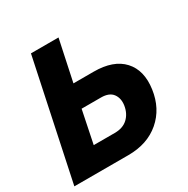

<svg xmlns="http://www.w3.org/2000/svg" viewBox="-161 -853 975 996"><g transform="rotate(-30 326.5 -355.0)"><path d="M4 0 154 -710H319L267 -465H388Q506 -465 563 -403Q620 -341 605 -234Q590 -127 516 -63.5Q442 0 328 0ZM198 -135H324Q373 -135 402 -162Q431 -189 438 -234Q444 -275 423.5 -302.5Q403 -330 354 -330H238Z"/></g></svg>

Font: Raleway-v4020 ExtraBold
Style: Italic
Weight: 800
Italic angle: -12°
Designer: Matt McInerney, Pablo Impallari, Rodrigo Fuenzalida
Foundry: Matt McInerney, Pablo Impallari, Rodrigo Fuenzalida
Version: Version 4.020;PS 004.020;hotconv 1.0.88;makeotf.lib2.5.64775